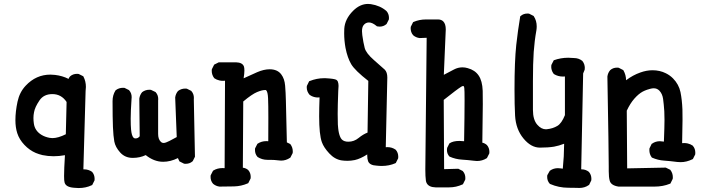

<svg xmlns="http://www.w3.org/2000/svg" viewBox="-20 -805 3540 967"><path d="M307.1 -23.4Q277.3 -18.1 250 -18.1Q221.2 -18.1 193.8 -23.9Q175.8 -28.3 160.2 -34.7Q128.4 -48.3 102.8 -75.4Q77.1 -102.5 66.9 -134.3Q57.6 -163.1 57.6 -199.7Q57.6 -243.2 68.4 -293.5Q78.6 -340.8 109.4 -373.5Q161.6 -429.2 233.9 -429.2Q245.1 -429.2 257.3 -427.7Q294.4 -423.3 325.2 -407.7Q327.6 -415 333.5 -420.9Q347.7 -433.1 368.2 -433.1Q371.1 -433.1 376 -432.6L399.4 -420.9L400.4 -418.9Q412.6 -395.5 412.6 -367.2Q412.6 -356.9 411.1 -346.2L399.9 47.9Q401.4 47.9 403.3 47.9Q425.8 47.9 443.8 60.5Q456.5 75.2 456.5 95.7Q456.5 98.6 456.1 103.5L444.3 127L441.9 127.9Q412.6 142.1 376 142.1Q364.3 142.1 351.6 140.6Q311 137.2 305.2 113.8Q302.7 106 302.7 81.5Q302.7 46.9 307.1 -23.4ZM243.7 -331.1Q200.7 -331.1 179.2 -299.8Q155.8 -265.6 151.4 -239.7Q148.4 -225.1 148.4 -210.9Q148.4 -196.8 150.4 -183.6Q155.3 -146 189.5 -125.5Q206.5 -115.2 229.5 -110.8Q236.3 -109.4 243.7 -109.4Q272.5 -109.4 311.5 -128.9L315.4 -291.5Q289.1 -331.1 243.7 -331.1Z M663.1 -107.9Q675.3 -107.9 683.6 -118.7L681.6 -308.1Q684.1 -326.7 695.8 -340.8Q711.9 -353 732.4 -353Q735.4 -353 740.2 -352.5L763.7 -341.3L764.6 -339.8Q776.9 -326.2 776.9 -305.7Q776.9 -302.7 776.4 -299.3V-130.9Q776.4 -104 789.6 -91.3Q795.4 -85 804.2 -85Q810.1 -85 817.6 -88.1Q825.2 -91.3 833.5 -95.2Q849.6 -103 870.1 -114.7L862.3 -314Q864.7 -332.5 876.5 -346.7Q892.6 -358.9 913.1 -358.9Q916 -358.9 920.9 -358.4L943.4 -347.2L944.3 -345.7Q956.5 -332 956.5 -311.5Q956.5 -308.6 956.1 -305.2L961.9 -15.6L950.7 6.8L949.2 7.8Q935.5 20 915 20Q912.1 20 907.2 19.5L883.8 7.8L876 -8.8Q838.4 9.8 801.8 9.8Q755.9 9.8 713.9 -23.9Q684.6 -9.8 648.4 -9.8Q609.9 -9.8 585.4 -36.9Q561 -64 555.7 -92.3Q550.8 -119.1 548.8 -165.5Q546.9 -211.9 546.9 -295.9Q546.9 -325.7 561.5 -349.1L562.5 -350.1L563.5 -351.1Q579.1 -362.8 599.6 -362.8Q602.5 -362.8 607.4 -362.3L629.9 -351.1L630.9 -349.6Q643.1 -335.9 643.1 -315.4Q643.1 -312.5 642.6 -309.1Q638.2 -243.2 638.2 -207.5Q638.2 -171.9 640.1 -152.8Q643.1 -121.1 652.3 -111.8Q655.3 -108.9 658.2 -108.4Q661.1 -107.9 663.1 -107.9Z M1340.8 0H1326.7Q1299.8 0 1276.9 -14.6L1276.4 -15.6Q1264.2 -29.3 1264.2 -49.8Q1264.2 -52.7 1264.6 -57.6L1276.4 -80.6L1277.8 -81.5Q1296.9 -94.2 1321.3 -94.2Q1326.2 -94.2 1331.1 -93.8Q1331.5 -147.5 1331.5 -212.9Q1331.5 -278.3 1330.1 -310.3Q1328.6 -342.3 1320.8 -350.1Q1319.3 -351.6 1317.9 -351.6Q1316.4 -351.6 1314.9 -351.6Q1299.3 -351.6 1274.2 -341.1Q1249 -330.6 1205.1 -293.9L1203.1 39.6Q1218.8 41.5 1230 51.3Q1242.7 65.4 1242.7 85.9Q1242.7 88.9 1242.2 93.8L1230.5 117.2L1227.5 118.7Q1195.3 132.8 1159.2 133.8Q1123 134.8 1085.9 134.8H1085.4Q1066.9 132.3 1053.2 120.6Q1040.5 106.4 1040.5 85.9Q1040.5 83 1041 78.1L1052.7 55.2L1054.7 53.7Q1074.7 41.5 1100.6 41.5Q1106 41.5 1111.3 42L1113.3 -398.4Q1108.4 -397.9 1101.1 -397.9Q1093.8 -397.9 1085 -399.9Q1071.3 -402.8 1059.1 -411.1Q1046.4 -427.7 1046.4 -448.2Q1046.4 -451.7 1046.9 -456.1L1058.6 -479.5L1082 -491.2H1168H1168.5Q1201.2 -490.2 1208.5 -470.2Q1210.9 -463.9 1210.9 -449.5Q1210.9 -435.1 1207 -410.6Q1241.2 -426.8 1275.1 -441.4Q1309.1 -456.1 1337.9 -456.1Q1377.9 -456.1 1397 -429.7Q1413.1 -408.2 1416 -373.8Q1418.9 -339.4 1419.9 -296.4L1424.8 -87.9L1441.9 -79.6L1442.9 -78.1Q1454.6 -62.5 1454.6 -42Q1454.6 -39.1 1454.1 -34.2L1442.4 -11.2L1440.9 -10.3Q1419.9 3.9 1396 3.9Q1390.1 3.9 1383.8 2.9Q1361.3 0 1340.8 0Z M1931.2 -64Q1954.6 -64 1973.1 -50.8Q1985.8 -36.1 1985.8 -15.6Q1985.8 -12.7 1985.4 -7.8L1973.6 15.6L1971.2 17.1Q1939.9 30.8 1902.8 30.8Q1890.1 30.8 1877.4 29.3Q1842.3 27.8 1834 7.3Q1829.6 -4.4 1829.6 -21.5Q1829.6 -24.4 1829.6 -27.3Q1795.4 -5.4 1767.1 1Q1747.6 4.9 1731 4.9Q1714.4 4.9 1700.7 2.9Q1666 -2.4 1638.2 -32.5Q1610.4 -62.5 1601.1 -88.9Q1587.4 -127 1587.4 -219.2Q1587.4 -258.8 1589.4 -314.5Q1585.4 -314 1578.6 -314Q1571.8 -314 1561.3 -316.7Q1550.8 -319.3 1539.6 -327.1Q1524.9 -343.8 1524.9 -364.7Q1524.9 -367.7 1525.4 -372.1L1537.1 -396L1540 -397Q1576.2 -411.1 1610.8 -411.1Q1615.2 -411.1 1619.6 -411.1Q1665 -408.7 1674.3 -402.8Q1679.2 -399.4 1681.6 -394Q1685.1 -384.3 1685.1 -372.3Q1685.1 -360.4 1683.6 -347.2Q1680.7 -272 1680.7 -231.7Q1680.7 -191.4 1681.6 -178Q1682.6 -164.6 1683.3 -158.4Q1684.1 -152.3 1684.8 -146.7Q1685.5 -141.1 1686.8 -136.2Q1688 -131.3 1689.2 -127Q1690.4 -122.6 1691.9 -119.1Q1695.8 -108.4 1701.7 -102.5Q1712.9 -91.3 1734.4 -91.3Q1763.2 -91.3 1786.1 -110.1Q1809.1 -128.9 1831.1 -137.2L1835 -397.5Q1768.1 -449.7 1749 -481.4Q1730 -513.7 1720.2 -563.5Q1713.4 -601.1 1713.4 -637.2Q1713.4 -648.4 1713.9 -659.7Q1716.8 -709 1758.3 -750.5Q1793 -785.2 1833.5 -785.2Q1840.3 -785.2 1847.7 -784.2Q1895 -776.9 1926.3 -749.5Q1939 -735.4 1939 -714.8Q1939 -711.9 1938.5 -707L1927.2 -684.6L1926.3 -683.6Q1911.6 -670.9 1892.1 -670.9Q1886.7 -670.9 1878.4 -672.4L1877 -673.8Q1855 -691.9 1838.4 -691.9Q1820.8 -691.9 1810.1 -676.8Q1803.2 -666.5 1803.2 -647.5Q1803.2 -638.7 1804.7 -627.9Q1809.6 -591.3 1816.9 -563Q1824.2 -536.6 1862.8 -502.9Q1915.5 -456.5 1918 -454.1Q1930.7 -440.9 1930.7 -414.6L1922.9 -63.5Q1927.2 -64 1931.2 -64Z M2317.4 -93.8Q2319.8 -224.6 2319.8 -297.9Q2319.8 -353.5 2318.4 -361.8Q2317.4 -369.1 2314.9 -371.1Q2314 -372.1 2313 -372.1Q2312 -372.1 2309.6 -371.3Q2307.1 -370.6 2303.7 -368.7Q2282.2 -355.5 2214.8 -301.8L2216.8 46.9L2288.1 44.9L2310.5 56.2L2311.5 57.6Q2323.7 71.3 2323.7 91.8Q2323.7 94.7 2323.2 99.6L2311.5 123Q2293.5 131.3 2276.6 135Q2259.8 138.7 2241.7 138.7H2173.8Q2138.7 137.7 2128.4 116.2Q2126 111.3 2125 105Q2122.1 84 2122.1 48.3L2128.9 -614.7L2093.3 -613.3Q2074.7 -615.7 2061 -627.4Q2053.7 -635.7 2051 -644.8Q2048.3 -653.8 2048.3 -662.1Q2048.3 -665.5 2048.8 -669.9L2060.5 -693.4L2063.5 -694.8Q2092.3 -707 2125 -707H2187.5Q2203.1 -706.5 2212.4 -697.3Q2225.1 -684.6 2225.1 -656.7Q2225.1 -656.2 2215.3 -428.2L2266.6 -455.1Q2286.6 -465.8 2309.1 -465.8Q2322.3 -465.8 2335.4 -461.9Q2372.1 -452.1 2390.6 -424.8Q2409.2 -397.9 2411.1 -347.7Q2411.6 -331.1 2411.6 -279.3Q2411.6 -227.5 2409.2 -86.4Q2421.4 -84 2432.1 -74.7Q2444.8 -60.5 2444.8 -40Q2444.8 -37.1 2444.3 -32.2L2432.6 -9.3L2430.7 -7.8Q2408.7 5.9 2382.3 5.9Q2376 5.9 2364.7 4.4Q2337.9 1 2307.1 -1Q2274.4 -2.9 2244.6 -16.1L2243.2 -17.1Q2231 -30.3 2231 -49.8Q2231 -54.2 2231.9 -60.1L2243.2 -82.5L2244.6 -83.5Q2262.2 -95.2 2293.5 -95.2Q2304.7 -95.2 2317.4 -93.8Z M2735.8 85.9Q2735.8 82.5 2736.3 77.6L2749 55.2L2750.5 54.2Q2767.6 42 2790 42Q2795.9 42 2802.7 43L2814.5 44.4Q2820.8 -16.6 2821.3 -81.1Q2794.9 -70.8 2770.5 -66.4Q2740.7 -61.5 2699.2 -61.5Q2654.3 -61.5 2616.2 -107.9Q2578.1 -154.3 2574.2 -222.2Q2571.3 -274.9 2571.3 -355.5Q2571.3 -496.6 2580.1 -578.6Q2587.9 -649.4 2600.1 -722.7L2602.5 -724.6Q2616.2 -736.8 2636.7 -736.8Q2639.6 -736.8 2644.5 -736.3L2667.5 -724.6L2668.5 -723.1Q2683.1 -700.7 2683.1 -671.9Q2683.1 -662.1 2681.6 -652.8Q2671.9 -598.6 2668 -543Q2664.1 -486.8 2664.1 -396.5V-252Q2664.1 -201.2 2686.5 -176.3Q2706.1 -153.8 2730 -153.8Q2732.4 -153.8 2734.9 -154.3Q2764.2 -157.2 2787.1 -170.9Q2808.6 -183.6 2825.2 -225.1V-419.9Q2820.3 -419.4 2815.4 -419.4Q2790.5 -419.4 2770.5 -431.6L2769 -432.6Q2761.2 -442.9 2758.8 -452.1Q2756.3 -461.4 2756.3 -467.3Q2756.3 -473.1 2756.8 -477.5L2769 -501.5Q2804.2 -514.2 2842.3 -514.2Q2856 -514.2 2870.6 -512.7Q2894.5 -512.7 2912.6 -498.5Q2920.4 -488.8 2922.9 -479.5Q2925.3 -470.2 2925.3 -464.4Q2925.3 -458.5 2924.8 -454.1L2917 -435.1L2907.2 47.9Q2908.2 47.9 2909.7 47.9Q2929.7 47.9 2945.8 60.5Q2958.5 75.2 2958.5 95.7Q2958.5 98.6 2958 103.5L2946.8 126.5L2944.8 127.4Q2924.8 141.6 2897.9 141.6Q2896 141.6 2882.1 141.1Q2868.2 140.6 2842.8 140.6Q2794.4 140.6 2750.5 121.6L2749 120.6Q2735.8 106.4 2735.8 85.9Z M3045.9 57.6V33.7Q3045.9 -37.6 3039.1 -419.4Q3041.5 -438 3053.2 -451.7Q3067.4 -464.4 3087.9 -464.4Q3090.8 -464.4 3095.7 -463.9L3118.7 -452.1L3120.1 -450.2Q3132.8 -427.7 3133.3 -400.9Q3167.5 -426.8 3205.1 -439.9Q3236.3 -451.2 3266.6 -451.2Q3303.2 -451.2 3333.5 -436Q3353.5 -426.3 3369.6 -410.2Q3398.9 -380.4 3407.2 -341.3Q3415 -302.7 3417 -253.9Q3417.5 -237.3 3417.5 -200.9Q3417.5 -164.6 3415.5 -84Q3419.9 -84.5 3427.2 -84.5Q3434.6 -84.5 3443.8 -82.5Q3457 -79.6 3469.2 -71.3L3469.7 -70.3Q3481.9 -56.6 3481.9 -35.6Q3481.9 -32.2 3481.4 -27.3L3469.7 -3.9L3467.3 -2.9Q3438 11.7 3407.7 11.7Q3399.4 11.7 3390.6 10.7Q3353.5 5.9 3324.7 3.9Q3293.9 2 3263.7 -11.2L3262.2 -12.7Q3250.5 -28.3 3250.5 -49.3Q3250.5 -52.7 3251 -57.6L3262.2 -80.6L3264.2 -81.5Q3281.2 -93.8 3303.7 -93.8Q3309.1 -93.8 3323.7 -91.8Q3326.7 -168.9 3326.7 -200.7Q3326.7 -232.4 3325.7 -244.6Q3323.2 -281.2 3319.6 -307.1Q3315.9 -333 3300.3 -349.1Q3288.6 -360.4 3272.5 -360.4Q3264.6 -360.4 3254.6 -357.7Q3244.6 -355 3238.8 -353Q3227.5 -349.1 3217.3 -343.8Q3196.3 -332.5 3174.8 -308.1Q3153.8 -284.2 3136.7 -247.6L3138.7 43L3333 39.1L3356 50.3L3356.9 51.8Q3368.7 67.4 3368.7 87.9Q3368.7 90.8 3368.2 95.7L3356.4 119.6L3353.5 120.6Q3318.8 134.8 3276.4 134.8H3095.2Q3057.1 128.9 3050.8 105Q3045.9 87.9 3045.9 57.6Z"/></svg>

Font: Bakudai
Style: Bold
Weight: 700
Version: Version 1.48